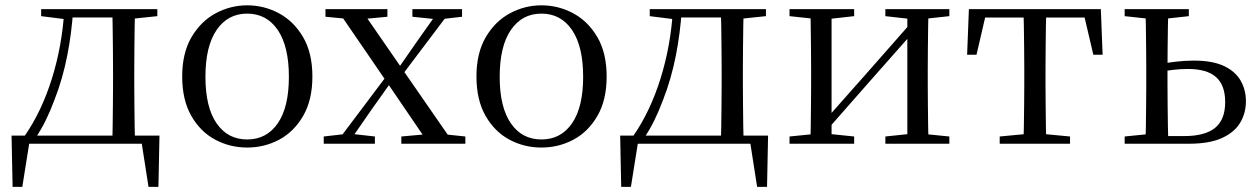

<svg xmlns="http://www.w3.org/2000/svg" viewBox="-20 -551 4815 736"><path d="M545.9 0H70.9L95.2 -21.1L65.5 165.4H28.3L24.3 -31.1H591.3L587.3 165.4H549.3L520.2 -21.5ZM410.1 0Q411.3 -24.4 411.8 -65.3Q412.3 -106.3 412.8 -150.3Q413.3 -194.3 413.3 -228.5V-288.3Q413.3 -321.7 412.8 -365.7Q412.3 -409.7 411.8 -450.7Q411.3 -491.8 410.1 -516H497.7Q496.7 -491.8 496.2 -450.7Q495.7 -409.7 495.2 -365.7Q494.7 -321.7 494.7 -288.3V-228.5Q494.7 -194.3 495.2 -150.3Q495.7 -106.3 496.2 -65.3Q496.7 -24.4 497.7 0ZM137.7 -489.1V-516H239.7V-477.4H230.6ZM455.1 -477.4V-516H583.1V-489.1L471.5 -477.4ZM74.8 -30.4Q139.2 -123.1 178.8 -249.2Q218.4 -375.4 226.8 -516H260.6Q255 -425.3 237.6 -337.1Q220.2 -248.8 189.2 -169.3Q174.3 -128.8 155.7 -90.6Q137.1 -52.5 114.1 -19.1V-6.8ZM239.7 -484.1V-516H456.9V-484.1Z M927.5 14.6Q861.2 14.6 804.4 -15.9Q747.6 -46.5 713 -107.4Q678.4 -168.3 678.4 -257.8Q678.4 -347.6 714.1 -408.5Q749.7 -469.3 806.7 -500Q863.7 -530.6 927.5 -530.6Q992.2 -530.6 1049.2 -500.1Q1106.2 -469.5 1141.9 -408.7Q1177.5 -347.8 1177.5 -257.8Q1177.5 -168 1142.4 -107.2Q1107.3 -46.3 1050.5 -15.8Q993.7 14.6 927.5 14.6ZM927.5 -16.4Q1002 -16.4 1044.7 -78.2Q1087.4 -140.1 1087.4 -256.6Q1087.4 -373.4 1044.7 -436.1Q1002 -498.8 927.5 -498.8Q853.1 -498.8 810.3 -436.1Q767.5 -373.4 767.5 -256.6Q767.5 -140.1 810.3 -78.2Q853.1 -16.4 927.5 -16.4Z M1221 0V-27.8L1308.4 -37.8H1328.2L1417.1 -27.8V0ZM1266.2 0 1479.9 -284.1 1501.1 -264.1H1499L1405.4 -132.5L1313.6 0ZM1518.4 0V-27.8L1638.6 -38.6H1660.7L1763.9 -27.8V0ZM1505.2 -241.4 1485.4 -262.6H1488.5L1576.9 -389.8L1666.1 -516H1712.4ZM1623.7 0 1462.9 -236.1 1271 -516H1363.4L1520.5 -288.7L1720.3 0ZM1227.6 -486.8V-516H1465.1V-486.8L1362.8 -477.1H1327.9ZM1560.8 -486.8V-516H1751.2V-486.8L1669.9 -477.4H1651.1Z M2055.5 14.6Q1989.2 14.6 1932.4 -15.9Q1875.6 -46.5 1841 -107.4Q1806.4 -168.3 1806.4 -257.8Q1806.4 -347.6 1842.1 -408.5Q1877.7 -469.3 1934.7 -500Q1991.7 -530.6 2055.5 -530.6Q2120.2 -530.6 2177.2 -500.1Q2234.2 -469.5 2269.9 -408.7Q2305.5 -347.8 2305.5 -257.8Q2305.5 -168 2270.4 -107.2Q2235.3 -46.3 2178.5 -15.8Q2121.7 14.6 2055.5 14.6ZM2055.5 -16.4Q2130 -16.4 2172.7 -78.2Q2215.4 -140.1 2215.4 -256.6Q2215.4 -373.4 2172.7 -436.1Q2130 -498.8 2055.5 -498.8Q1981.1 -498.8 1938.3 -436.1Q1895.5 -373.4 1895.5 -256.6Q1895.5 -140.1 1938.3 -78.2Q1981.1 -16.4 2055.5 -16.4Z M2878.9 0H2403.9L2428.2 -21.1L2398.5 165.4H2361.3L2357.3 -31.1H2924.3L2920.3 165.4H2882.3L2853.2 -21.5ZM2743.1 0Q2744.3 -24.4 2744.8 -65.3Q2745.3 -106.3 2745.8 -150.3Q2746.3 -194.3 2746.3 -228.5V-288.3Q2746.3 -321.7 2745.8 -365.7Q2745.3 -409.7 2744.8 -450.7Q2744.3 -491.8 2743.1 -516H2830.7Q2829.7 -491.8 2829.2 -450.7Q2828.7 -409.7 2828.2 -365.7Q2827.7 -321.7 2827.7 -288.3V-228.5Q2827.7 -194.3 2828.2 -150.3Q2828.7 -106.3 2829.2 -65.3Q2829.7 -24.4 2830.7 0ZM2470.7 -489.1V-516H2572.7V-477.4H2563.6ZM2788.1 -477.4V-516H2916.1V-489.1L2804.5 -477.4ZM2407.8 -30.4Q2472.2 -123.1 2511.8 -249.2Q2551.4 -375.4 2559.8 -516H2593.6Q2588 -425.3 2570.6 -337.1Q2553.2 -248.8 2522.2 -169.3Q2507.3 -128.8 2488.7 -90.6Q2470.1 -52.5 2447.1 -19.1V-6.8ZM2572.7 -484.1V-516H2789.9V-484.1Z M3006.5 0V-27.8L3114.7 -38.6H3149.3L3254.3 -27.8V0ZM3373.9 0V-27.8L3476.6 -38.6H3511L3619.2 -27.8V0ZM3086.1 0Q3087.3 -24.4 3087.8 -65.3Q3088.3 -106.3 3088.8 -150.3Q3089.3 -194.3 3089.3 -228.5V-288.3Q3089.3 -321.7 3088.8 -365.7Q3088.3 -409.7 3087.8 -450.7Q3087.3 -491.8 3086.1 -516H3167.7V0ZM3145.1 -46.9 3109.9 -65.8H3121.3L3298.2 -265.6L3479 -470.9L3512.7 -451H3501.4L3323.1 -249.4ZM3458.1 0V-516H3539.4Q3538.4 -491.8 3537.9 -450.7Q3537.4 -409.7 3536.9 -365.7Q3536.4 -321.7 3536.4 -288.3V-228.5Q3536.4 -194.3 3536.9 -150.3Q3537.4 -106.3 3537.9 -65.3Q3538.4 -24.4 3539.4 0ZM3006.5 -489.1V-516H3254.3V-489.1L3150.1 -477.4H3115.7ZM3373.9 -489.1V-516H3619.2V-489.1L3511.8 -477.4H3477.4Z M3687.3 -341.2 3694.1 -516H4199.9L4206.7 -341.2H4171.1L4130.8 -513.4L4173.2 -483.7H3720.7L3763.2 -513.4L3723.3 -341.2ZM3812.2 0V-27.8L3926.9 -38.6H3967.3L4081.8 -27.8V0ZM3903.2 0Q3904.2 -24.4 3904.8 -65.3Q3905.4 -106.3 3905.9 -150.3Q3906.4 -194.3 3906.4 -228.5V-288.3Q3906.4 -321.7 3905.9 -365.7Q3905.4 -409.7 3904.8 -450.7Q3904.2 -491.8 3903.2 -516H3990.8Q3989.8 -491.8 3989.3 -450.7Q3988.8 -409.7 3988.3 -365.7Q3987.8 -321.7 3987.8 -288.3V-228.5Q3987.8 -194.3 3988.3 -150.3Q3988.8 -106.3 3989.3 -65.3Q3989.8 -24.4 3990.8 0Z M4414.7 0V-29.4H4520Q4598.8 -29.4 4637.7 -60.8Q4676.5 -92.3 4676.5 -159.7Q4676.5 -224.7 4641.4 -255.6Q4606.4 -286.6 4533.8 -286.6Q4504.2 -286.6 4476.1 -283.2Q4448 -279.8 4418.9 -273.8V-304.8Q4452.8 -310.5 4487.6 -314.6Q4522.3 -318.7 4556.4 -318.7Q4627 -318.7 4670.9 -298.4Q4714.7 -278.1 4735.3 -242.8Q4756 -207.5 4756 -162.8Q4756 -117.1 4733.8 -80.3Q4711.7 -43.4 4663.7 -21.7Q4615.7 0 4537.3 0ZM4371 0Q4372 -24.4 4372.5 -65.3Q4373 -106.3 4373.5 -150.3Q4374 -194.3 4374 -228.5V-288.3Q4374 -321.7 4373.5 -365.7Q4373 -409.7 4372.5 -450.7Q4372 -491.8 4371 -516H4458.7Q4457.7 -491.8 4457 -450.7Q4456.4 -409.7 4455.9 -365.7Q4455.4 -321.7 4455.4 -287.5V-228.5Q4455.4 -194.3 4455.9 -150.3Q4456.4 -106.3 4457 -65.3Q4457.7 -24.4 4458.7 0ZM4291.2 -489.1V-516H4537.2V-489.1L4431.6 -477.4H4398.6ZM4291.2 0V-27.8L4398.6 -38.6H4417.3V0Z"/></svg>

Font: Noto Serif SC ExtraLight
Style: Regular
Weight: 200
Designer: Ryoko NISHIZUKA 西塚涼子 (kana & ideographs); Frank Grießhammer (Latin, Greek & Cyrillic); Wenlong ZHANG 张文龙 (bopomofo); San
Foundry: Adobe
Version: Version 2.002-H1;hotconv 1.1.0;makeotfexe 2.6.0